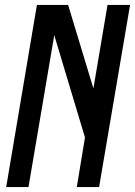

<svg xmlns="http://www.w3.org/2000/svg" viewBox="-20 -755 545 775"><path d="M5 0 129 -735H255L357 -398L414 -735H505L380 0H290L323 -200L199 -613L95 0Z"/></svg>

Font: iosevka_custom_sans_ss08 Md
Style: Italic
Weight: 500
Italic angle: -10°
Designer: Belleve Invis
Foundry: Belleve Invis
Version: Version 10.3.0; ttfautohint (v1.8.3)